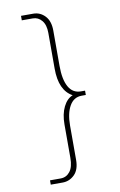

<svg xmlns="http://www.w3.org/2000/svg" viewBox="-99 -843 643 1026"><g transform="rotate(-10 222.0 -330.0)"><path d="M90.8 104.5H148.4Q179.7 104.5 199.2 79.6Q218.8 54.7 218.8 4.9V-175.8Q218.8 -232.4 238.3 -271.5Q257.8 -310.5 289.1 -322.3Q218.8 -360.4 218.8 -478.5V-672.9Q218.8 -716.8 199.2 -740.2Q179.7 -763.7 150.4 -763.7H90.8V-788.1H157.2Q194.3 -788.1 220.7 -760.3Q247.1 -732.4 247.1 -680.7V-489.3Q247.1 -415 269.5 -375Q292 -335 335.9 -335H358.4V-311.5H335.9Q293 -311.5 270 -271.5Q247.1 -231.4 247.1 -165V20.5Q247.1 74.2 219.7 101.1Q192.4 127.9 155.3 127.9H90.8Z"/></g></svg>

Font: Gothic A1 Thin
Style: Regular
Weight: 250
Designer: HanYang I&C Co.,Ltd.
Foundry: HanYang I&C Co.,Ltd.
Version: Version 2.50